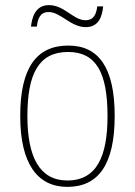

<svg xmlns="http://www.w3.org/2000/svg" viewBox="-20 -720 527 750"><path d="M315 -614C366 -614 379 -656 383 -695H360C356 -667 348 -641 314 -641C266 -641 232 -700 171 -700C118 -700 105 -652 101 -616H124C127 -644 135 -673 170 -673C217 -673 256 -614 315 -614ZM243 10C364 10 428 -77 428 -267C428 -455 366 -542 247 -542C121 -542 59 -453 59 -267C59 -78 128 10 243 10ZM243 -15C135 -15 87 -106 87 -267C87 -433 132 -517 246 -517C355 -517 400 -437 400 -267C400 -111 359 -15 243 -15Z"/></svg>

Font: Noto Serif Tamil SemiCondensed Thin
Style: Regular
Weight: 100
Width: 4
Designer: Indian Type Foundry, Tom Grace, and the Monotype Design Team
Foundry: Monotype Imaging Inc.
Version: Version 2.004